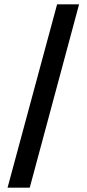

<svg xmlns="http://www.w3.org/2000/svg" viewBox="-20 -765 402 891"><path d="M118 106H15L245 -745H347Z"/></svg>

Font: 42dot Sans Light SemiBold
Style: Regular
Weight: 600
Version: Version 1.000